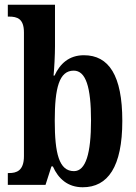

<svg xmlns="http://www.w3.org/2000/svg" viewBox="-20 -780 574 810"><path d="M329 10C435 10 496 -76 496 -270C496 -462 439 -547 334 -547C271 -547 233 -511 210 -461H206C209 -492 212 -549 212 -585V-760H13V-710H18C53 -710 81 -701 81 -643V-121C81 -59 49 -50 19 -50H13V0H172L197 -78H203C226 -26 266 10 329 10ZM292 -58C229 -58 211 -133 211 -271C211 -410 230 -482 291 -482C342 -482 364 -413 364 -272C364 -133 342 -58 292 -58Z"/></svg>

Font: Noto Serif Khmer ExtraCondensed
Style: Bold
Weight: 700
Width: 2
Designer: Danh Hong and the Monotype Design Team
Foundry: Monotype Imaging Inc.
Version: Version 2.004